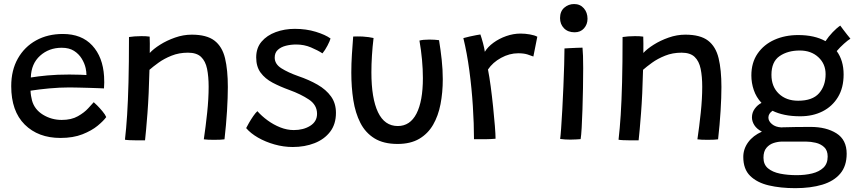

<svg xmlns="http://www.w3.org/2000/svg" viewBox="-20 -706 4379 975"><path d="M519.5 -111.5Q506 -92.5 475.8 -67.5Q445.5 -42.5 398.5 -24Q351.5 -5.5 287 -5.5Q174 -5.5 105.5 -73.5Q37 -141.5 37 -268.5Q37 -349.5 70.8 -409Q104.5 -468.5 163.5 -501Q222.5 -533.5 299 -533.5Q394.5 -533.5 448.5 -475Q502.5 -416.5 508.5 -318Q510.5 -286.5 508 -257Q501.5 -257.5 481.2 -258.2Q461 -259 434 -259.8Q407 -260.5 379.8 -261.2Q352.5 -262 333 -262Q282.5 -262 229.2 -257Q176 -252 135 -245.5Q135.5 -232.5 137.5 -220Q139.5 -207.5 142.5 -196Q155 -150 198.2 -123.5Q241.5 -97 293.5 -97Q342.5 -97 375.5 -115.8Q408.5 -134.5 428 -156.2Q447.5 -178 456 -187Q460.5 -183.5 473.5 -170.5Q486.5 -157.5 500.2 -141Q514 -124.5 519.5 -111.5ZM136.5 -312.5Q172.5 -318.5 221.2 -323Q270 -327.5 332 -327.5Q364.5 -327.5 387 -326.5Q409.5 -325.5 419 -325Q419 -341.5 415 -360Q409.5 -384.5 395 -408.2Q380.5 -432 355.8 -447.8Q331 -463.5 293.5 -463.5Q228.5 -463.5 183.5 -423Q138.5 -382.5 136.5 -312.5Z M716.5 6.5Q707 6.5 693.5 6.8Q680 7 666.5 6.5Q653.5 6.5 637.8 5.8Q622 5 614.5 3.5Q621 -52 625.5 -122Q630 -192 632.5 -288Q635 -384 635 -518Q647 -520 663.5 -521.2Q680 -522.5 698 -522.5Q709 -522.5 720.2 -522Q731.5 -521.5 740 -520Q740.5 -512 740.8 -484.8Q741 -457.5 740.5 -437Q759 -457.5 793 -479Q827 -500.5 869 -515.2Q911 -530 953.5 -530Q1029.5 -530 1069 -499.8Q1108.5 -469.5 1122.8 -410.2Q1137 -351 1137 -264Q1137 -212.5 1132.8 -142.5Q1128.5 -72.5 1120 1.5Q1104 4 1068.5 4Q1052.5 4 1038 3.5Q1023.5 3 1015 1.5Q1024.5 -62.5 1032 -133.5Q1039.5 -204.5 1039.5 -265.5Q1039.5 -317.5 1031.5 -356.5Q1023.5 -395.5 1001 -417Q978.5 -438.5 934.5 -438.5Q889 -438.5 851 -423.2Q813 -408 784.8 -387.5Q756.5 -367 739 -351.5Q736 -225 728.8 -130.8Q721.5 -36.5 716.5 6.5Z M1466.5 40.5Q1420 40.5 1374 27.5Q1328 14.5 1290.2 -7.2Q1252.5 -29 1230 -55.5Q1234.5 -65 1244.5 -82.2Q1254.5 -99.5 1266.2 -116.5Q1278 -133.5 1287 -141.5Q1308.5 -117 1338.5 -95Q1368.5 -73 1403 -59.2Q1437.5 -45.5 1472 -45.5Q1521 -45.5 1555.5 -67.2Q1590 -89 1590 -128Q1590 -173 1548.8 -200.5Q1507.5 -228 1449.5 -249Q1402.5 -266 1364.2 -286.2Q1326 -306.5 1303.5 -337Q1281 -367.5 1281 -414.5Q1281 -462.5 1308.2 -494.5Q1335.5 -526.5 1380.2 -543Q1425 -559.5 1477 -559.5Q1535 -559.5 1583.8 -544.5Q1632.5 -529.5 1658.5 -510.5Q1655 -497.5 1643 -474.5Q1631 -451.5 1617.5 -435Q1594 -450.5 1559.2 -465.2Q1524.5 -480 1484 -480Q1457 -480 1432 -473.8Q1407 -467.5 1391 -453Q1375 -438.5 1375 -413.5Q1375 -380.5 1409.2 -359Q1443.5 -337.5 1494.5 -319.5Q1549 -301 1592.5 -276Q1636 -251 1661 -216.2Q1686 -181.5 1686 -133Q1686 -75.5 1656.5 -37Q1627 1.5 1577.2 21Q1527.5 40.5 1466.5 40.5Z M2110 -500Q2127.5 -505 2160.5 -505Q2172.5 -505 2186.8 -504.2Q2201 -503.5 2209.5 -502Q2217.5 -453.5 2223 -402.8Q2228.5 -352 2228.5 -303.5Q2228.5 -236.5 2217 -177Q2205.5 -117.5 2179.2 -72.2Q2153 -27 2108.8 -1Q2064.5 25 1999 25Q1927.5 25 1881.5 -3.5Q1835.5 -32 1810 -82Q1784.5 -132 1774.2 -197.5Q1764 -263 1764 -337.5Q1764 -382.5 1767 -429.2Q1770 -476 1773.5 -520.5Q1782 -521 1795.8 -521Q1809.5 -521 1821 -520.5Q1836.5 -519.5 1851.8 -517.5Q1867 -515.5 1877 -513Q1871.5 -468 1868.8 -424Q1866 -380 1866 -339Q1866 -206.5 1899.5 -136.2Q1933 -66 2000 -66Q2062.5 -66 2095 -129.2Q2127.5 -192.5 2127.5 -309.5Q2127.5 -354 2123 -402.8Q2118.5 -451.5 2110 -500Z M2442 -443Q2457 -468 2485.8 -489Q2514.5 -510 2550.8 -522.8Q2587 -535.5 2623.5 -535.5Q2647 -535.5 2671 -531.2Q2695 -527 2708.5 -519.5L2688.5 -419Q2676.5 -424 2657.8 -429.8Q2639 -435.5 2611.5 -435.5Q2567 -435.5 2524.5 -412.2Q2482 -389 2458 -353Q2465 -318 2471.8 -267.5Q2478.5 -217 2484 -164Q2489.5 -111 2493 -67.2Q2496.5 -23.5 2496.5 -1.5Q2475 0.5 2444 1Q2413 1.5 2387 1Q2387 -77 2381.2 -167.2Q2375.5 -257.5 2363.5 -347.2Q2351.5 -437 2333 -512.5Q2346.5 -516.5 2364.8 -520.5Q2383 -524.5 2398.5 -527.5Q2414 -530.5 2419.5 -531Q2425.5 -514 2432.8 -487Q2440 -460 2442 -443Z M2898 -542Q2864 -542 2844 -562.5Q2824 -583 2824 -614Q2824 -648.5 2845.5 -667Q2867 -685.5 2895.5 -685.5Q2926 -685.5 2944.8 -664Q2963.5 -642.5 2963.5 -610.5Q2963.5 -582.5 2945.8 -562.2Q2928 -542 2898 -542ZM2928.5 0.5Q2921 1 2906.2 2Q2891.5 3 2876 3Q2848.5 3 2824.5 -0.5Q2826.5 -13.5 2829.5 -54.2Q2832.5 -95 2835.5 -151Q2838.5 -207 2841 -266.5Q2843.5 -326 2845 -377.5Q2846.5 -429 2846.5 -460Q2854 -460.5 2872.2 -461.5Q2890.5 -462.5 2909.5 -463.2Q2928.5 -464 2938 -464Q2941.5 -432.5 2941.5 -360Q2941.5 -313.5 2940.5 -258.2Q2939.5 -203 2937.8 -150.2Q2936 -97.5 2933.8 -57Q2931.5 -16.5 2928.5 0.5Z M3223 6.5Q3213.5 6.5 3200 6.8Q3186.5 7 3173 6.5Q3160 6.5 3144.2 5.8Q3128.5 5 3121 3.5Q3127.5 -52 3132 -122Q3136.5 -192 3139 -288Q3141.5 -384 3141.5 -518Q3153.5 -520 3170 -521.2Q3186.5 -522.5 3204.5 -522.5Q3215.5 -522.5 3226.8 -522Q3238 -521.5 3246.5 -520Q3247 -512 3247.2 -484.8Q3247.5 -457.5 3247 -437Q3265.5 -457.5 3299.5 -479Q3333.5 -500.5 3375.5 -515.2Q3417.5 -530 3460 -530Q3536 -530 3575.5 -499.8Q3615 -469.5 3629.2 -410.2Q3643.5 -351 3643.5 -264Q3643.5 -212.5 3639.2 -142.5Q3635 -72.5 3626.5 1.5Q3610.5 4 3575 4Q3559 4 3544.5 3.5Q3530 3 3521.5 1.5Q3531 -62.5 3538.5 -133.5Q3546 -204.5 3546 -265.5Q3546 -317.5 3538 -356.5Q3530 -395.5 3507.5 -417Q3485 -438.5 3441 -438.5Q3395.5 -438.5 3357.5 -423.2Q3319.5 -408 3291.2 -387.5Q3263 -367 3245.5 -351.5Q3242.5 -225 3235.2 -130.8Q3228 -36.5 3223 6.5Z M4044 -115.5Q4000 -115.5 3965 -122.8Q3930 -130 3903 -143.5Q3882 -129 3882 -109Q3882 -91 3900 -75.8Q3918 -60.5 3948.5 -59Q3951 -59.5 3953.5 -59.5Q3984.5 -60.5 4021.2 -61Q4058 -61.5 4096.5 -61.5Q4176 -61.5 4227.8 -28.8Q4279.5 4 4279.5 74.5Q4279.5 137 4247 175.5Q4214.5 214 4155.8 231.8Q4097 249.5 4018.5 249.5Q3943.5 249.5 3884 235.5Q3824.5 221.5 3789.5 187.2Q3754.5 153 3754.5 91Q3754.5 50.5 3779.2 16.5Q3804 -17.5 3849 -37.5Q3823 -51 3810.8 -70.2Q3798.5 -89.5 3798.5 -110Q3798.5 -134.5 3812.8 -154Q3827 -173.5 3847 -183.5Q3820 -212.5 3807.8 -248.8Q3795.5 -285 3795.5 -323Q3795.5 -388 3827.2 -434Q3859 -480 3912.8 -504Q3966.5 -528 4033.5 -528Q4116.5 -528 4172 -497Q4187.5 -520.5 4208.2 -542.2Q4229 -564 4247 -576Q4252 -569 4261.8 -556Q4271.5 -543 4282 -529.8Q4292.5 -516.5 4298.5 -509.5Q4286.5 -502.5 4266 -484.2Q4245.5 -466 4229 -446.5Q4264 -398.5 4264 -328Q4264 -260 4235.2 -212.8Q4206.5 -165.5 4157 -140.5Q4107.5 -115.5 4044 -115.5ZM4033 -194.5Q4106 -194.5 4139.2 -232.5Q4172.5 -270.5 4172.5 -329.5Q4172.5 -381.5 4135.8 -415.5Q4099 -449.5 4041.5 -449.5Q3980 -449.5 3938.8 -421Q3897.5 -392.5 3897.5 -326Q3897.5 -266 3935 -230.2Q3972.5 -194.5 4033 -194.5ZM4025.5 183.5Q4068.5 183.5 4104.2 174.8Q4140 166 4161.5 145.5Q4183 125 4183 89Q4183 58 4165.5 41.5Q4148 25 4122.5 19Q4097 13 4072.5 13H3952Q3931 13 3909 20Q3887 27 3872 44.8Q3857 62.5 3857 95Q3857 129.5 3880 148.8Q3903 168 3941.5 175.8Q3980 183.5 4025.5 183.5Z"/></svg>

Font: Grandstander
Style: Regular
Weight: 400
Designer: Tyler Finck
Foundry: Etcetera Type Co
Version: Version 1.200; ttfautohint (v1.8.3)